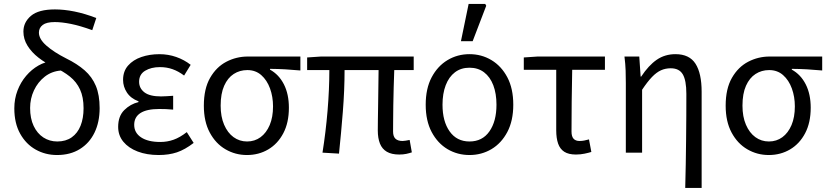

<svg xmlns="http://www.w3.org/2000/svg" viewBox="-20 -772 4190 971"><path d="M268.4 12Q209.6 12 160.5 -15.5Q111.4 -43 81.9 -96Q52.4 -149 52.4 -224Q52.4 -272.2 68.5 -314.1Q84.5 -356 112.2 -388.5Q139.9 -421 174.6 -440.7Q209.3 -460.4 246 -463L287 -415.2Q241.1 -411.4 206.3 -384.2Q171.4 -356.9 151.8 -315.1Q132.3 -273.4 132.3 -226Q132.3 -173 150.2 -135.1Q168.2 -97.1 199.3 -76.8Q230.5 -56.5 269.9 -56.5Q312.9 -56.5 342.7 -77.5Q372.4 -98.5 387.5 -136.3Q402.6 -174.1 402.6 -224.7Q402.6 -280.7 384.8 -319.3Q367.1 -357.9 333.4 -384.8Q299.6 -411.8 252.1 -433.5Q209.6 -453.1 174.8 -480.3Q139.9 -507.4 119.2 -540.7Q98.4 -574.1 98.4 -612.3Q98.4 -659.5 136.7 -692Q175 -724.4 258.1 -724.4Q303.7 -724.4 356.3 -713.9Q408.8 -703.3 466.9 -681L446.6 -619.5Q384.7 -641.8 338.6 -651.1Q292.4 -660.4 256.8 -660.4Q214.9 -660.4 195.9 -645.8Q176.8 -631.1 176.8 -607Q176.8 -574.7 214.6 -541.4Q252.5 -508 315 -476.4Q370.1 -449.4 407.9 -416.4Q445.7 -383.3 464.8 -337.5Q483.9 -291.6 483.9 -225.3Q483.9 -154.6 458 -101.3Q432.2 -48 383.7 -18Q335.2 12 268.4 12Z M782.5 12Q722.4 12 676.2 -5.7Q630 -23.4 603.8 -55.2Q577.6 -87 577.6 -130.5Q577.6 -184.5 608.3 -215.1Q639 -245.7 680.4 -255.7V-259.7Q641.6 -274.1 622 -303.8Q602.4 -333.5 602.4 -368Q602.4 -411.7 627.8 -440.5Q653.2 -469.4 695 -483.7Q736.7 -498 786 -498Q830.7 -498 871.1 -483.9Q911.5 -469.8 944.3 -444.2L911.1 -389.9Q882.6 -411.5 852.9 -422Q823.3 -432.6 788.9 -432.6Q744.3 -432.6 713.9 -414.2Q683.5 -395.8 683.5 -358.6Q683.5 -325.8 710.2 -305.1Q737 -284.4 794.4 -284.4Q809 -284.4 823.2 -285.5Q837.3 -286.6 855.7 -287.6V-217.6Q835.9 -219.6 819.1 -220.2Q802.3 -220.8 785.3 -220.8Q722.1 -220.8 690.4 -200.4Q658.7 -180 658.7 -140.7Q658.7 -100.3 693.7 -77.2Q728.6 -54 790.8 -54Q826 -54 857.9 -65.4Q889.9 -76.7 924.6 -103.8L959.4 -49.2Q915.3 -15.2 874.7 -1.6Q834 12 782.5 12Z M1228.9 12Q1170.1 12 1120.5 -16.9Q1070.8 -45.7 1040.9 -101.5Q1010.9 -157.2 1010.9 -237.7Q1010.9 -323 1042.5 -378.2Q1074.1 -433.3 1124.7 -459.7Q1175.4 -486.1 1233.1 -486.1H1499.1V-415.6Q1457.8 -419.4 1421.9 -421.4Q1385.9 -423.5 1345.4 -423.8V-419.8Q1390.5 -395.1 1415.8 -345.5Q1441 -295.8 1441 -227.4Q1441 -151.7 1412.8 -98.2Q1384.6 -44.6 1336.5 -16.3Q1288.4 12 1228.9 12ZM1229.6 -56.5Q1268.1 -56.5 1297.6 -78.1Q1327.1 -99.8 1344 -139.6Q1360.8 -179.4 1360.8 -234Q1360.8 -282.6 1345.6 -324.6Q1330.3 -366.6 1301.4 -392.1Q1272.5 -417.6 1230.9 -417.6Q1192.5 -417.6 1162 -397.9Q1131.5 -378.2 1113.7 -338.3Q1095.9 -298.4 1095.9 -237.7Q1095.9 -182 1113.4 -141.3Q1130.9 -100.5 1161 -78.5Q1191.2 -56.5 1229.6 -56.5Z M1999 9.5Q1960.4 9.5 1936.4 -4.5Q1912.4 -18.6 1901.5 -45.9Q1890.6 -73.2 1890.6 -112.8Q1890.6 -131.5 1891.1 -166.1Q1891.6 -200.6 1892.3 -244.2Q1893 -287.8 1893.5 -333.1Q1894 -378.4 1894.6 -417.8H1722.6Q1722.6 -316.1 1713.8 -206.4Q1705.1 -96.7 1694.4 4.9L1610.9 0Q1627.4 -102.8 1636.5 -211.2Q1645.6 -319.7 1645.6 -417.8H1533.3V-481.4L1603 -486.1H2072.2V-417.8H1973.9Q1972.5 -376.8 1971 -330Q1969.5 -283.1 1969 -238.6Q1968.5 -194.1 1968.2 -159.3Q1967.9 -124.4 1967.9 -106.8Q1967.9 -81.8 1980 -70.4Q1992.2 -59 2015.7 -59Q2021.8 -59 2031.1 -60.5Q2040.4 -62 2051.7 -64.3L2062.8 -1.5Q2051 2.6 2035.1 6.1Q2019.2 9.5 1999 9.5Z M2354.4 12Q2293.5 12 2243.3 -17.7Q2193.2 -47.5 2163 -104.4Q2132.9 -161.3 2132.9 -242.4Q2132.9 -324.2 2163 -381.1Q2193.2 -438 2243.3 -468Q2293.5 -498.1 2354.4 -498.1Q2415.2 -498.1 2465.4 -468Q2515.6 -438 2545.7 -381.1Q2575.8 -324.2 2575.8 -242.4Q2575.8 -161.3 2545.7 -104.4Q2515.6 -47.5 2465.4 -17.7Q2415.2 12 2354.4 12ZM2354.4 -56.5Q2419.3 -56.5 2455 -107.4Q2490.8 -158.2 2490.8 -242.4Q2490.8 -298.7 2474.7 -341Q2458.5 -383.2 2428 -406.4Q2397.4 -429.6 2354.4 -429.6Q2311.3 -429.6 2280.8 -406.4Q2250.2 -383.2 2234.1 -341Q2217.9 -298.7 2217.9 -242.4Q2217.9 -158.2 2254 -107.4Q2290.1 -56.5 2354.4 -56.5ZM2311.1 -563.7 2350 -752.1H2434L2439 -742.9L2370.4 -563.7Z M2892.7 9.5Q2855.5 9.5 2833.7 -4.5Q2811.9 -18.6 2802.5 -45.9Q2793 -73.2 2793 -112.8V-419.1H2629V-481.4L2698.7 -486.1H3039.3V-419.1H2873.8Q2872.1 -337.4 2871.2 -258.5Q2870.3 -179.6 2870.3 -106.8Q2870.3 -81.8 2880.7 -70.4Q2891.1 -59 2910.9 -59Q2923 -59 2934.7 -61.3Q2946.4 -63.6 2958.7 -67L2970.6 -3.5Q2956.3 1 2935.8 5.2Q2915.4 9.5 2892.7 9.5Z M3445.4 178.5Q3446.8 119.3 3448.1 57.3Q3449.3 -4.7 3449.8 -66.4Q3450.4 -128.2 3450.8 -186.6Q3451.1 -245.1 3451.1 -297.4Q3451.1 -365.6 3433 -396.1Q3415 -426.7 3372.1 -426.7Q3345.4 -426.7 3322.8 -416.5Q3300.2 -406.4 3277.3 -382.6Q3254.4 -358.9 3227.3 -318.1V0H3145V-352.6Q3145 -382 3144 -414.9Q3142.9 -447.9 3138.1 -486.1H3213L3219.9 -384.6H3222.6Q3260.2 -441.5 3301.4 -469.8Q3342.6 -498.1 3396.1 -498.1Q3466.5 -498.1 3497.5 -449.5Q3528.4 -401 3528.4 -308V178.5Z M3867.9 12Q3809.1 12 3759.5 -16.9Q3709.8 -45.7 3679.9 -101.5Q3649.9 -157.2 3649.9 -237.7Q3649.9 -323 3681.5 -378.2Q3713.1 -433.3 3763.7 -459.7Q3814.4 -486.1 3872.1 -486.1H4138.1V-415.6Q4096.8 -419.4 4060.9 -421.4Q4024.9 -423.5 3984.4 -423.8V-419.8Q4029.5 -395.1 4054.8 -345.5Q4080 -295.8 4080 -227.4Q4080 -151.7 4051.8 -98.2Q4023.6 -44.6 3975.5 -16.3Q3927.4 12 3867.9 12ZM3868.6 -56.5Q3907.1 -56.5 3936.6 -78.1Q3966.1 -99.8 3983 -139.6Q3999.8 -179.4 3999.8 -234Q3999.8 -282.6 3984.6 -324.6Q3969.3 -366.6 3940.4 -392.1Q3911.5 -417.6 3869.9 -417.6Q3831.5 -417.6 3801 -397.9Q3770.5 -378.2 3752.7 -338.3Q3734.9 -298.4 3734.9 -237.7Q3734.9 -182 3752.4 -141.3Q3769.9 -100.5 3800 -78.5Q3830.2 -56.5 3868.6 -56.5Z"/></svg>

Font: Source Sans 3
Style: Regular
Weight: 200
Designer: Paul D. Hunt
Foundry: Adobe
Version: Version 3.046;hotconv 1.0.118;makeotfexe 2.5.65603